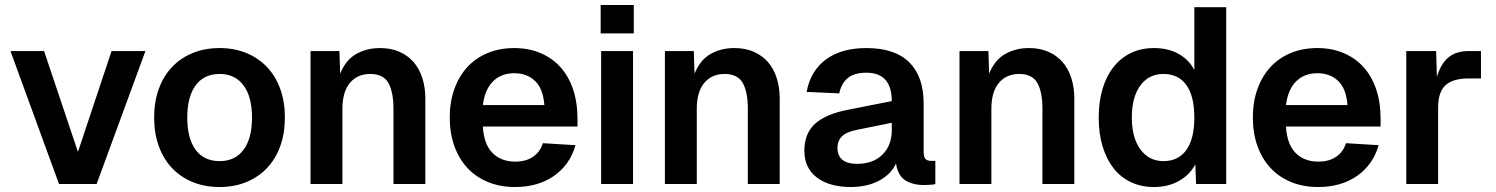

<svg xmlns="http://www.w3.org/2000/svg" viewBox="-20 -739 6009 771"><path d="M217 0 22 -534H157L293 -129L428 -534H564L368 0Z M862 12Q802 12 753.5 -8Q705 -28 670.5 -64.5Q636 -101 617.5 -152.5Q599 -204 599 -267Q599 -330 617.5 -381.5Q636 -433 670.5 -469.5Q705 -506 753.5 -526Q802 -546 862 -546Q921 -546 969.5 -526Q1018 -506 1052.5 -469.5Q1087 -433 1105.5 -381.5Q1124 -330 1124 -267Q1124 -204 1105.5 -152.5Q1087 -101 1052.5 -64.5Q1018 -28 969.5 -8Q921 12 862 12ZM862 -92Q924 -92 958 -137.5Q992 -183 992 -267Q992 -350 958 -396Q924 -442 862 -442Q799 -442 765.5 -396Q732 -350 732 -267Q732 -183 765.5 -137.5Q799 -92 862 -92Z M1227 0V-534H1343L1346 -443Q1368 -498 1410 -522Q1452 -546 1506 -546Q1550 -546 1584 -531Q1618 -516 1641 -489.5Q1664 -463 1676 -425.5Q1688 -388 1688 -343V0H1560V-302Q1560 -370 1539.5 -406Q1519 -442 1467 -442Q1415 -442 1385 -406Q1355 -370 1355 -302V0Z M2048 12Q1988 12 1939.5 -8Q1891 -28 1857 -64.5Q1823 -101 1804.5 -152.5Q1786 -204 1786 -267Q1786 -330 1804.5 -381.5Q1823 -433 1856.5 -469.5Q1890 -506 1938 -526Q1986 -546 2045 -546Q2102 -546 2149 -526.5Q2196 -507 2229.5 -470.5Q2263 -434 2281 -381Q2299 -328 2299 -260V-231H1919Q1923 -160 1957.5 -125Q1992 -90 2049 -90Q2092 -90 2120.5 -109.5Q2149 -129 2160 -164L2291 -156Q2269 -78 2205 -33Q2141 12 2048 12ZM2166 -317Q2161 -383 2128.5 -414Q2096 -445 2045 -445Q1993 -445 1960 -412.5Q1927 -380 1919 -317Z M2394 0V-534H2522V0ZM2392 -605V-719H2525V-605Z M2650 0V-534H2766L2769 -443Q2791 -498 2833 -522Q2875 -546 2929 -546Q2973 -546 3007 -531Q3041 -516 3064 -489.5Q3087 -463 3099 -425.5Q3111 -388 3111 -343V0H2983V-302Q2983 -370 2962.5 -406Q2942 -442 2890 -442Q2838 -442 2808 -406Q2778 -370 2778 -302V0Z M3396 12Q3311 12 3260.5 -26Q3210 -64 3210 -134Q3210 -203 3253 -242Q3296 -281 3384 -298L3561 -333Q3561 -447 3459 -447Q3411 -447 3385 -426Q3359 -405 3350 -364L3219 -370Q3235 -455 3297 -500.5Q3359 -546 3459 -546Q3574 -546 3631.5 -488.5Q3689 -431 3689 -324V-130Q3689 -108 3696.5 -100.5Q3704 -93 3719 -93H3736V0Q3730 2 3716.5 3Q3703 4 3690 4Q3646 4 3616 -14.5Q3586 -33 3578 -82Q3558 -39 3510 -13.5Q3462 12 3396 12ZM3422 -81Q3486 -81 3523.5 -118Q3561 -155 3561 -216V-246L3423 -218Q3380 -210 3361.5 -192Q3343 -174 3343 -146Q3343 -81 3422 -81Z M3833 0V-534H3949L3952 -443Q3974 -498 4016 -522Q4058 -546 4112 -546Q4156 -546 4190 -531Q4224 -516 4247 -489.5Q4270 -463 4282 -425.5Q4294 -388 4294 -343V0H4166V-302Q4166 -370 4145.5 -406Q4125 -442 4073 -442Q4021 -442 3991 -406Q3961 -370 3961 -302V0Z M4614 12Q4563 12 4521.5 -7.5Q4480 -27 4451.5 -63.5Q4423 -100 4407.5 -151.5Q4392 -203 4392 -267Q4392 -331 4407.5 -382.5Q4423 -434 4452 -470.5Q4481 -507 4522 -526.5Q4563 -546 4614 -546Q4670 -546 4712 -523Q4754 -500 4776 -458V-710H4904V0H4783L4780 -79Q4757 -36 4713.5 -12Q4670 12 4614 12ZM4652 -92Q4712 -92 4744 -137Q4776 -182 4776 -267Q4776 -353 4744 -397.5Q4712 -442 4652 -442Q4593 -442 4559 -395.5Q4525 -349 4525 -267Q4525 -186 4559.5 -139Q4594 -92 4652 -92Z M5273 12Q5213 12 5164.5 -8Q5116 -28 5082 -64.5Q5048 -101 5029.5 -152.5Q5011 -204 5011 -267Q5011 -330 5029.5 -381.5Q5048 -433 5081.5 -469.5Q5115 -506 5163 -526Q5211 -546 5270 -546Q5327 -546 5374 -526.5Q5421 -507 5454.5 -470.5Q5488 -434 5506 -381Q5524 -328 5524 -260V-231H5144Q5148 -160 5182.5 -125Q5217 -90 5274 -90Q5317 -90 5345.5 -109.5Q5374 -129 5385 -164L5516 -156Q5494 -78 5430 -33Q5366 12 5273 12ZM5391 -317Q5386 -383 5353.5 -414Q5321 -445 5270 -445Q5218 -445 5185 -412.5Q5152 -380 5144 -317Z M5627 0V-534H5747L5750 -430Q5766 -484 5797 -509Q5828 -534 5878 -534H5927V-424H5877Q5815 -424 5785 -397Q5755 -370 5755 -308V0Z"/></svg>

Font: Geist SemBd
Style: Regular
Weight: 400
Designer: Basement.studio, Andrés Briganti, Mateo Zaragoza
Foundry: Basement.studio, Vercel, Andrés Briganti, Guido Ferreyra, Mateo Zaragoza
Version: Version 1.401